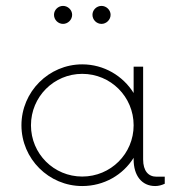

<svg xmlns="http://www.w3.org/2000/svg" viewBox="-20 -623 605 651"><path d="M193.8 -542C210 -542 224.6 -555.7 224.6 -572.8C224.6 -589.4 210 -603 193.8 -603C177.2 -603 163.1 -589.4 163.1 -572.8C163.1 -555.7 177.2 -542 193.8 -542ZM324.2 -542C340.3 -542 355 -555.7 355 -572.8C355 -589.4 340.3 -603 324.2 -603C307.6 -603 293.5 -589.4 293.5 -572.8C293.5 -555.7 307.6 -542 324.2 -542ZM510.7 -23.9C483.4 -23.9 465.3 -43 465.3 -82.5V-397H433.1V-307.6C397 -365.7 332.5 -404.8 258.8 -404.8C145.5 -404.8 52.7 -312 52.7 -198.2C52.7 -84.5 145.5 7.8 258.8 7.8C332.5 7.8 397 -29.8 433.1 -87.9V-82.5C433.1 -27.8 460.4 7.8 506.3 7.8C517.1 7.8 528.3 4.9 538.6 0V-23.9ZM258.8 -24.4C162.6 -24.4 85 -101.6 85 -198.2C85 -294.9 162.6 -372.6 258.8 -372.6C355.5 -372.6 433.1 -294.9 433.1 -198.2C433.1 -101.6 355.5 -24.4 258.8 -24.4Z"/></svg>

Font: Now ExtraLight
Style: Regular
Weight: 200
Designer: Alfredo Marco Pradil
Foundry: Alfredo Marco Pradil
Version: Version 1.200;hotconv 1.0.109;makeotfexe 2.5.65596